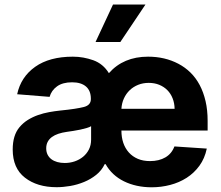

<svg xmlns="http://www.w3.org/2000/svg" viewBox="-20 -797 954 828"><path d="M34.8 -152.3Q34.8 -213.4 63.6 -247.9Q79.5 -267 100.1 -279.8Q120.7 -292.6 144 -300.8Q167.3 -308.9 191.8 -313.4Q216.3 -317.8 239.7 -320.3Q276.3 -323.9 301.3 -327.8Q326.3 -331.7 341.6 -335.6Q371.8 -343.4 371.8 -369.3V-371.4Q371.8 -405.9 350.7 -424Q329.5 -442.1 290.8 -442.1Q250 -442.1 225.9 -424.5Q201.7 -407 193.9 -379.3L54 -390.6Q70 -465.2 131.7 -508.9Q193.5 -552.6 294 -552.6Q317.5 -552.6 339.3 -548.7Q361.2 -544.7 382.1 -537.3Q424.7 -522 449.6 -481.5Q512.4 -552.6 618.6 -552.6Q691.1 -552.6 749.3 -522Q778.4 -506.7 801.7 -483.8Q824.9 -460.9 841.3 -430Q857.6 -399.1 866.5 -360.6Q875.4 -322.1 875.4 -275.6V-234H503.6V-233.7Q503.6 -204.9 511.7 -180.9Q519.9 -157 535.7 -139.4Q551.5 -121.8 574.4 -112Q597.3 -102.3 627.1 -102.3Q665.8 -102.3 693.2 -118.3Q720.5 -134.2 732.2 -165.5L871.8 -156.2Q862.9 -113.6 840 -82.2Q817.1 -50.8 785 -30.2Q752.8 -9.6 714 0.5Q675.1 10.7 634.2 10.7Q600.5 10.7 570.3 4.1Q540.1 -2.5 514.6 -15.1Q489 -27.7 468.9 -46.3Q448.9 -65 435.4 -89.1H431.5Q418.7 -62.1 395.1 -43.1Q371.4 -24.1 342.7 -12.3Q313.9 -0.4 283 5Q252.1 10.3 224.4 10.3Q140.3 10.3 87.4 -30.9Q34.8 -71.7 34.8 -152.3ZM179.3 -157.3Q179.3 -142 185.2 -130.1Q191.1 -118.3 201.7 -110.3Q212.4 -102.3 227.1 -98.2Q241.8 -94.1 259.2 -94.1Q281.6 -94.1 302 -101Q322.4 -108 338.2 -120.9Q354 -133.9 363.5 -152.5Q372.9 -171.2 372.9 -195V-252.8Q366.5 -248.6 353.7 -244.9Q340.9 -241.1 326 -237.9Q311.1 -234.7 295.6 -232.4Q280.2 -230.1 267.8 -228.3Q247.9 -225.5 231.5 -220Q215.2 -214.5 203.7 -206Q192.1 -197.4 185.7 -185.4Q179.3 -173.3 179.3 -157.3ZM733 -327.8Q732.6 -352.3 724.4 -372.9Q716.3 -393.5 701.7 -408.2Q687.1 -422.9 666.7 -431.3Q646.3 -439.6 621.4 -439.6Q596.9 -439.6 576 -431.3Q555 -422.9 539.4 -408Q523.8 -393.1 514.4 -372.5Q505 -351.9 503.6 -327.8ZM467.3 -777.3H607.2L498.9 -615.8H392Z"/></svg>

Font: Inter P
Style: Bold
Weight: 700
Designer: Rasmus Andersson
Foundry: rsms
Version: Version 3.018;git-588b23468